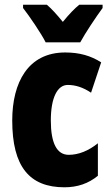

<svg xmlns="http://www.w3.org/2000/svg" viewBox="-20 -786 473 816"><path d="M174 -606H321C342 -645 388 -714 416 -752V-766H317C297 -750 274 -726 247 -693C221 -725 199 -749 179 -766H78V-752C104 -719 157 -641 174 -606ZM254 10C309 10 356 -6 396 -39V-177C356 -145 314 -128 272 -128C222 -128 196 -177 196 -274C196 -371 224 -425 268 -425C302 -425 334 -414 367 -392L410 -521C366 -549 318 -563 257 -563C99 -563 32 -435 32 -274C32 -78 105 10 254 10Z"/></svg>

Font: Noto Sans Thai ExtCond Blk
Style: Regular
Weight: 900
Width: 2
Designer: Monotype Design Team
Foundry: Monotype Imaging Inc.
Version: Version 2.002